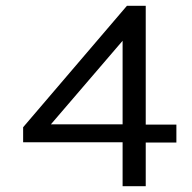

<svg xmlns="http://www.w3.org/2000/svg" viewBox="-20 -644 665 664"><path d="M404 0V-152H60V-204L419 -624H484V-213H590V-151H484V0ZM156 -214H404V-503Z"/></svg>

Font: Inconsolata Expanded
Style: Regular
Weight: 400
Width: 7
Monospace: yes
Designer: Raph Levien, Cyreal, Brenton Simpson
Foundry: Raph Levien, Cyreal, Google
Version: Version 3.100; ttfautohint (v1.8.4.7-5d5b)